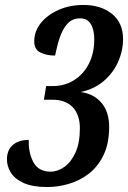

<svg xmlns="http://www.w3.org/2000/svg" viewBox="-20 -744 517 774"><path d="M171 10Q111 10 75 -6.5Q39 -23 23.5 -48.5Q8 -74 8 -101Q8 -139 31.5 -159.5Q55 -180 96 -180Q94 -129 114.5 -90.5Q135 -52 184 -52Q213 -52 240 -71.5Q267 -91 284.5 -129.5Q302 -168 302 -227Q302 -281 273.5 -311.5Q245 -342 191 -342H157L166 -397H192Q240 -397 278 -420.5Q316 -444 338 -486.5Q360 -529 360 -586Q360 -623 346.5 -646.5Q333 -670 303 -670Q272 -670 252.5 -649Q233 -628 221.5 -594Q210 -560 202 -520Q167 -520 142.5 -532.5Q118 -545 118 -577Q118 -618 144.5 -651Q171 -684 216 -704Q261 -724 316 -724Q387 -724 431.5 -688Q476 -652 476 -587Q476 -540 456.5 -495.5Q437 -451 399 -418Q361 -385 305 -373Q358 -366 389 -329.5Q420 -293 420 -233Q420 -165 397 -118Q374 -71 337 -43Q300 -15 256.5 -2.5Q213 10 171 10Z"/></svg>

Font: Noto Serif ExtraCondensed SemiBold
Style: Italic
Weight: 600
Width: 2
Italic angle: -12°
Designer: Monotype Design Team
Foundry: Monotype Imaging Inc.
Version: Version 2.013